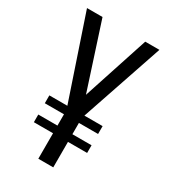

<svg xmlns="http://www.w3.org/2000/svg" viewBox="-175 -784 763 868"><g transform="rotate(30 207.0 -350.0)"><path d="M246 -232V-173H346V-133H246V0H168V-133H68V-173H168V-232H68V-273H162L18 -700H99L210 -358L322 -700H396L251 -273H346V-232Z"/></g></svg>

Font: Adderley Regular
Style: Regular
Weight: 400
Designer: gorohovskiy
Version: Version 1.003 November 13, 2017